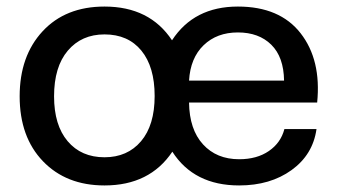

<svg xmlns="http://www.w3.org/2000/svg" viewBox="-20 -557 1033 586"><path d="M299 9Q182 9 111 -65Q40 -139 40 -263Q40 -386 110 -461.5Q180 -537 299 -537Q437 -537 505 -434Q572 -537 706 -537Q834 -537 897.5 -455.5Q961 -374 948 -244H557Q558 -162 599.5 -116.5Q641 -71 710 -71Q764 -71 800.5 -96Q837 -121 848 -163H946Q935 -85 870 -38Q805 9 710 9Q572 9 506 -94Q437 9 299 9ZM299 -77Q369 -77 410.5 -126Q452 -175 452 -264Q452 -353 411.5 -402.5Q371 -452 299 -452Q229 -452 187 -402.5Q145 -353 145 -263Q145 -175 186.5 -126Q228 -77 299 -77ZM557 -311H847Q846 -383 808 -420.5Q770 -458 706 -458Q642 -458 601.5 -419Q561 -380 557 -311Z"/></svg>

Font: Mona Sans Medium
Style: Regular
Weight: 500
Designer: Deni Anggara
Foundry: GitHub
Version: Version 2.000;Glyphs 3.2.3 (3260)